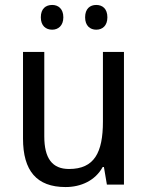

<svg xmlns="http://www.w3.org/2000/svg" viewBox="-20 -746 599 776"><path d="M145 -676C145 -642 165 -626 191 -626C215 -626 236 -642 236 -676C236 -711 215 -726 191 -726C165 -726 145 -711 145 -676ZM324 -676C324 -642 344 -626 369 -626C394 -626 414 -642 414 -676C414 -711 394 -726 369 -726C344 -726 324 -711 324 -676ZM481 -536H396V-255C396 -129 361 -63 259 -63C191 -63 159 -106 159 -195V-536H73V-186C73 -56 128 10 245 10C307 10 365 -16 395 -71H400L412 0H481Z"/></svg>

Font: Noto Sans Georgian SemiCondensed
Style: Regular
Weight: 400
Width: 4
Designer: Monotype Design Team, Akaki Razmadze
Foundry: Google LLC
Version: Version 2.005